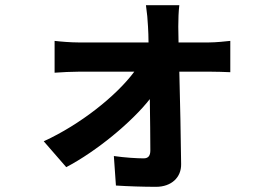

<svg xmlns="http://www.w3.org/2000/svg" viewBox="-20 -642 1040 742"><path d="M673 -622H544C548 -595 551 -563 552 -539C553 -520 554 -500 554 -478H282C256 -478 215 -481 191 -484V-361C220 -363 256 -365 285 -365H499C430 -272 291 -161 149 -96L236 4C354 -58 489 -170 559 -259C560 -183 561 -110 561 -61C561 -41 554 -30 535 -30C509 -30 461 -33 420 -39L428 75C473 78 535 80 583 80C642 80 681 44 680 -8C679 -110 676 -246 673 -365H793C815 -365 846 -364 870 -363V-484C852 -482 814 -478 788 -478H670C670 -500 669 -521 669 -539C669 -566 670 -598 673 -622Z"/></svg>

Font: Noto Sans HK
Style: Bold
Weight: 700
Designer: Ryoko NISHIZUKA 西塚涼子 (kana, bopomofo & ideographs); Paul D. Hunt (Latin, Greek & Cyrillic); Sandoll Communications 산돌커뮤니
Foundry: Adobe
Version: Version 2.002;hotconv 1.0.116;makeotfexe 2.5.65601